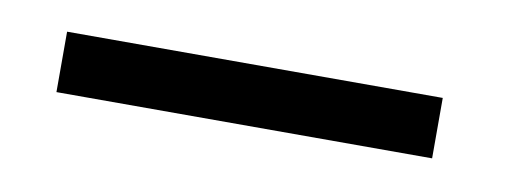

<svg xmlns="http://www.w3.org/2000/svg" viewBox="-25 -871 466 174"><g transform="rotate(10 208.0 -784.0)"><path d="M28.3 -811.5H374V-755.9H28.3Z"/></g></svg>

Font: Reddit Sans Fudge
Style: Regular
Weight: 400
Designer: Stephen Hutchings
Foundry: Reddit
Version: Version 1.011